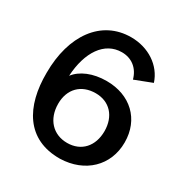

<svg xmlns="http://www.w3.org/2000/svg" viewBox="-167 -834 938 980"><g transform="rotate(30 302.5 -344.5)"><path d="M321 15C466 11 566 -85 566 -222C566 -358 470 -448 330 -448C250 -448 184 -420 150 -375C158 -518 222 -614 324 -614C382 -614 426 -580 442 -521L543 -560C515 -647 429 -704 327 -704C151 -704 43 -551 43 -331C41 -133 124 17 321 15ZM312 -73C229 -73 173 -133 173 -224C173 -311 228 -366 313 -366C395 -366 448 -308 448 -220C448 -132 395 -73 312 -73Z"/></g></svg>

Font: Ronzino Medium
Style: Regular
Weight: 500
Designer: Nunzio Mazzaferro
Foundry: Collletttivo
Version: Version 1.000;Glyphs 3.3 (3337)